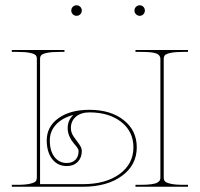

<svg xmlns="http://www.w3.org/2000/svg" viewBox="-20 -710 760 730"><path d="M256.8 -655.8Q251 -661.6 251 -669.9Q251 -678.2 256.8 -684.1Q262.7 -689.9 271 -689.9Q279.3 -689.9 285.2 -684.1Q291 -678.2 291 -669.9Q291 -661.6 285.2 -655.8Q279.3 -649.9 271 -649.9Q262.7 -649.9 256.8 -655.8ZM497.1 -655.8Q491.2 -661.6 491.2 -669.9Q491.2 -678.2 497.1 -684.1Q502.9 -689.9 511.2 -689.9Q519.5 -689.9 525.1 -684.1Q530.8 -678.2 530.8 -669.9Q530.8 -661.6 525.1 -655.8Q519.5 -649.9 511.2 -649.9Q502.9 -649.9 497.1 -655.8ZM258.8 -272.9Q216.3 -261.7 192.9 -236.3Q169.4 -210.9 169.4 -176.3Q169.4 -135.7 187.3 -113Q205.1 -90.3 233.9 -90.3Q254.9 -90.3 266.8 -102.5Q278.8 -114.7 278.8 -135.7Q278.8 -142.1 272.2 -150.9Q265.6 -159.7 258.1 -168.2Q250.5 -176.8 243.9 -191.7Q237.3 -206.5 237.3 -223.1Q237.3 -252.9 258.8 -272.9ZM319.8 -292.5Q400.9 -292.5 450.4 -253.2Q500 -213.9 500 -149.9Q500 -82.5 443.6 -41.3Q387.2 0 294.9 0H24.9V-7.3H44.9Q77.1 -7.3 94.5 -11.5Q111.8 -15.6 116 -21Q120.1 -26.4 120.1 -35.2V-486.3Q120.1 -495.1 115.5 -500.2Q110.8 -505.4 93.8 -509Q76.7 -512.7 44.9 -512.7H24.9V-520H225.1V-512.7H207.5Q175.8 -512.7 158.7 -509Q141.6 -505.4 137 -500.2Q132.3 -495.1 132.3 -486.3V-9.8H294.9Q381.8 -9.8 434.6 -48.3Q487.3 -86.9 487.3 -149.9Q487.3 -209.5 441.2 -246.1Q395 -282.7 319.8 -282.7Q288.1 -282.7 268.8 -266.4Q249.5 -250 249.5 -223.1Q249.5 -206.1 260 -190.7Q270.5 -175.3 280.8 -161.9Q291 -148.4 291 -135.7Q291 -110.4 275.4 -94.5Q259.8 -78.6 233.9 -78.6Q199.2 -78.6 178.5 -105.2Q157.7 -131.8 157.7 -176.3Q157.7 -228.5 202.1 -260.5Q246.6 -292.5 319.8 -292.5ZM694.8 0H495.1V-7.3H515.1Q539.6 -7.3 555.4 -9.5Q571.3 -11.7 578.4 -15.9Q585.4 -20 587.6 -24.4Q589.8 -28.8 589.8 -35.2V-486.3Q589.8 -500 575.2 -506.3Q560.5 -512.7 515.1 -512.7H495.1V-520H694.8V-512.7H677.7Q646 -512.7 628.9 -509Q611.8 -505.4 607.2 -500.2Q602.5 -495.1 602.5 -486.3V-35.2Q602.5 -26.4 606.7 -21Q610.8 -15.6 628.2 -11.5Q645.5 -7.3 677.7 -7.3H694.8Z"/></svg>

Font: ZnikomitNo24
Style: Thin
Weight: 300
Designer: gluk
Foundry: gluk
Version: Version 0.55